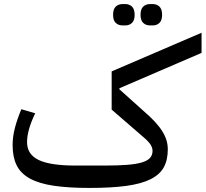

<svg xmlns="http://www.w3.org/2000/svg" viewBox="-20 -912 1011 944"><path d="M420 12Q315 12 242.5 1Q170 -10 125.5 -35Q81 -60 61.5 -100Q42 -140 42 -199Q42 -239 53 -282Q64 -325 85 -375L153 -355Q113 -272 113 -213Q113 -153 170 -125.5Q227 -98 352 -98H492Q559 -98 604.5 -101.5Q650 -105 678 -113.5Q706 -122 718 -136Q730 -150 730 -170Q730 -185 720.5 -200.5Q711 -216 685 -238L529 -373V-561L971 -751V-652L567 -478V-473L684 -368Q718 -339 741 -314Q764 -289 778 -266.5Q792 -244 798.5 -222.5Q805 -201 805 -178Q805 -125 785 -89Q765 -53 719.5 -30.5Q674 -8 600.5 2Q527 12 420 12ZM718 -787Q697 -787 684 -799.5Q671 -812 671 -839Q671 -867 684 -879.5Q697 -892 718 -892H731Q751 -892 764 -879.5Q777 -867 777 -839Q777 -812 764 -799.5Q751 -787 731 -787ZM583 -787Q562 -787 549 -799.5Q536 -812 536 -839Q536 -867 549 -879.5Q562 -892 583 -892H596Q616 -892 629 -879.5Q642 -867 642 -839Q642 -812 629 -799.5Q616 -787 596 -787Z"/></svg>

Font: IBM Plex Sans Arabic Text
Style: Regular
Weight: 450
Designer: Mike Abbink, Paul van der Laan, Pieter van Rosmalen, Wael Morcos, Khajak Apelian
Foundry: Bold Monday
Version: Version 1.2